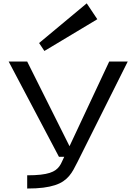

<svg xmlns="http://www.w3.org/2000/svg" viewBox="-20 -926 806 1134"><path d="M328.1 0H359.4Q351.6 15.6 345.5 29.8Q339.4 43.9 330.6 56.2Q321.8 68.4 308.6 78.1Q295.4 87.9 273.7 95Q252 102.1 219.7 105.7Q187.5 109.4 140.6 109.4V187.5Q195.3 187.5 235.4 182.4Q275.4 177.2 304.4 167.7Q333.5 158.2 353.5 144.5Q373.5 130.9 388.2 113.5Q402.8 96.2 414.3 75.4Q425.8 54.7 437.5 31.2L453.1 0L734.4 -562.5H625L390.6 -62.5L140.6 -562.5H31.2ZM554.7 -812.5 492.2 -906.2 210.9 -671.9 242.2 -625Z"/></svg>

Font: Michroma
Style: Regular
Weight: 400
Version: Version 1.000